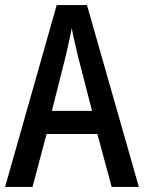

<svg xmlns="http://www.w3.org/2000/svg" viewBox="-20 -786 566 755"><path d="M419 -51 363 -259H163L108 -51H0L203 -766H322L526 -51ZM286 -567Q280 -593 273 -623Q266 -653 262 -676Q258 -651 251 -621Q244 -591 239 -568L184 -350H342Z"/></svg>

Font: Noto Sans Tamil UI Condensed Medium
Style: Regular
Weight: 500
Width: 3
Designer: Jelle Bosma - Monotype Design Team
Foundry: Monotype Imaging Inc.
Version: Version 2.004; ttfautohint (v1.8.4.7-5d5b)